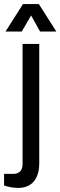

<svg xmlns="http://www.w3.org/2000/svg" viewBox="-61 -742 297 944"><path d="M216 -587 130 -722H52L-34 -587H46L92 -666L136 -587ZM132 61V-526H50V65C50 96 34 113 3 113H-41V170C-24 176 4 182 28 182C108 182 132 121 132 61Z"/></svg>

Font: Archivo Narrow
Style: Regular
Weight: 400
Designer: Hector Gatti
Foundry: Omnibus-Type
Version: Version 1.003;PS 001.003;hotconv 1.0.70;makeotf.lib2.5.58329